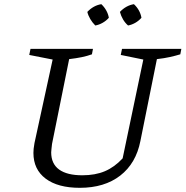

<svg xmlns="http://www.w3.org/2000/svg" viewBox="-20 -889 888 919"><path d="M362 10Q257 10 198.5 -34Q140 -78 140 -157Q140 -166 141 -177Q142 -188 145 -204L232 -604L120 -626L126 -655H425L420 -629Q398 -621 371.5 -615.5Q345 -610 311 -606L229 -200Q228 -187 226.5 -177.5Q225 -168 225 -160Q225 -105 263 -77.5Q301 -50 374 -50Q436 -50 482 -69.5Q528 -89 567 -131L666 -604L558 -626L564 -655H848L843 -629Q820 -622 793 -616Q766 -610 731 -606L652 -214Q631 -107 555.5 -48.5Q480 10 362 10ZM465 -869Q479 -856 488.5 -839Q498 -822 501 -804Q489 -790 471.5 -780Q454 -770 436 -767Q422 -781 412 -798Q402 -815 398 -832Q412 -847 429 -856.5Q446 -866 465 -869ZM621 -869Q636 -855 645 -838.5Q654 -822 657 -804Q644 -789 627 -779.5Q610 -770 593 -767Q579 -779 569 -796Q559 -813 554 -832Q568 -847 585 -856.5Q602 -866 621 -869Z"/></svg>

Font: Piazzolla Thin
Style: Italic
Weight: 400
Italic angle: -11.3°
Version: Version 2.005